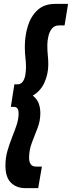

<svg xmlns="http://www.w3.org/2000/svg" viewBox="-20 -760 371 990"><path d="M8 94Q8 54 18.5 17.5Q29 -19 42.5 -52.5Q56 -86 66 -116.5Q76 -147 76 -176Q76 -191 70.5 -200Q65 -209 50 -209H36L54 -325H69Q87 -325 97 -338.5Q107 -352 110.5 -373Q114 -394 114 -415Q114 -440 111 -463.5Q108 -487 108 -519Q108 -575 123.5 -625.5Q139 -676 173.5 -708Q208 -740 265 -740H331L313 -629H285Q261 -629 248 -613Q235 -597 229.5 -573Q224 -549 224 -527Q224 -497 226.5 -475Q229 -453 229 -427Q229 -379 209.5 -335Q190 -291 149 -267Q171 -250 179.5 -227Q188 -204 188 -177Q188 -137 173.5 -99.5Q159 -62 144.5 -24.5Q130 13 130 54Q130 75 138.5 87Q147 99 166 99H196L177 210H110Q65 210 36.5 182Q8 154 8 94Z"/></svg>

Font: Georama SemiCondensed
Style: Bold Italic
Weight: 700
Width: 4
Italic angle: -9°
Designer: Jean-Baptiste Levee
Foundry: Production Type
Version: Version 1.000